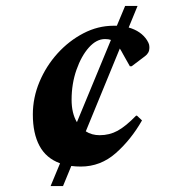

<svg xmlns="http://www.w3.org/2000/svg" viewBox="-20 -655 601 649"><path d="M151 -26 183 -103Q136 -120 113.5 -162Q91 -204 91 -268Q91 -325 113.5 -378.5Q136 -432 174.5 -474.5Q213 -517 262 -542.5Q311 -568 364 -568Q370 -568 375 -568L403 -635H445L415 -562Q457 -550 477 -519Q483 -509 484 -504Q485 -499 485 -493Q485 -476 470 -465L425 -431H419L397 -470Q394 -476 391 -481Q388 -486 385 -491L270 -211Q290 -198 317 -198Q350 -198 377.5 -213Q405 -228 440 -264H443L460 -248Q423 -183 371.5 -137.5Q320 -92 253 -92Q236 -92 221 -94L193 -26ZM222 -318Q222 -272 240 -242L355 -520Q347 -523 335 -523Q306 -523 280.5 -494.5Q255 -466 238.5 -419Q222 -372 222 -318Z"/></svg>

Font: Spectral
Style: Bold Italic
Weight: 700
Italic angle: -10°
Designer: Jean-Baptiste Levee
Foundry: Production Type
Version: Version 2.001